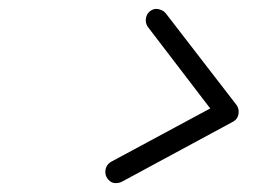

<svg xmlns="http://www.w3.org/2000/svg" viewBox="-20 -516 587 432"><path d="M217 -129Q217 -144 230 -152L453 -272L313 -455Q308 -462 308 -469.5Q308 -477 311 -483Q314 -489 320 -492.5Q326 -496 331.5 -496Q337 -496 341 -494Q348 -492 353 -486L512 -280Q517 -273 517 -265Q517 -249 504 -242L254 -107Q248 -104 239.5 -104Q231 -104 224 -111.5Q217 -119 217 -129Z"/></svg>

Font: TT2020Base
Style: Italic
Weight: 400
Italic angle: -15°
Version: Version 0.2.000